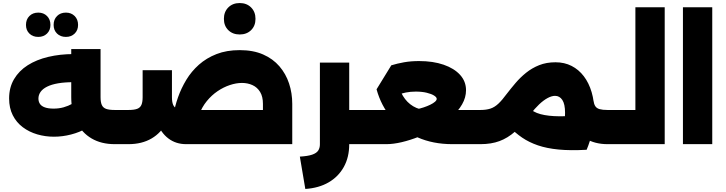

<svg xmlns="http://www.w3.org/2000/svg" viewBox="-20 -949 4779 1264"><path d="M335 -49Q278 -49 225 -64.5Q172 -80 130 -111.5Q88 -143 64 -190.5Q40 -238 40 -301Q40 -373 72.5 -428Q105 -483 162.5 -519.5Q220 -556 297.5 -574.5Q375 -593 465 -593V-408Q406 -408 362.5 -400.5Q319 -393 290 -378.5Q261 -364 247 -344Q233 -324 233 -300Q233 -280 243 -265Q253 -250 275.5 -242Q298 -234 333 -234Q368 -234 398.5 -242.5Q429 -251 458 -267L553 -106Q504 -78 447.5 -63.5Q391 -49 335 -49ZM735 0Q647 0 583 -37.5Q519 -75 484 -144.5Q449 -214 449 -309V-626H642V-309Q642 -277 650 -258.5Q658 -240 678 -232.5Q698 -225 735 -225H768V0ZM768 0V-225Q776 -225 782 -194.5Q788 -164 788 -114Q788 -62 782 -31Q776 0 768 0ZM414 -706Q378 -706 355.5 -728Q333 -750 333 -785Q333 -821 355.5 -843.5Q378 -866 414 -866Q449 -866 471.5 -843.5Q494 -821 494 -785Q494 -750 471.5 -728Q449 -706 414 -706ZM232 -706Q196 -706 173.5 -728Q151 -750 151 -785Q151 -821 173.5 -843.5Q196 -866 232 -866Q267 -866 289.5 -843.5Q312 -821 312 -785Q312 -750 289.5 -728Q267 -706 232 -706Z M1711 0V-265Q1711 -313 1692.5 -343.5Q1674 -374 1642.5 -388.5Q1611 -403 1573 -403Q1535 -403 1493 -389Q1451 -375 1412 -348.5Q1373 -322 1341.5 -283.5Q1310 -245 1291.5 -196Q1273 -147 1273 -89H1113Q1113 -136 1122 -192.5Q1131 -249 1152 -308.5Q1173 -368 1206.5 -423.5Q1240 -479 1289.5 -523Q1339 -567 1405.5 -593Q1472 -619 1558 -619Q1647 -619 1712 -590.5Q1777 -562 1819.5 -512.5Q1862 -463 1883 -399.5Q1904 -336 1904 -265V0ZM768 0V-225H826Q863 -225 883 -232.5Q903 -240 911 -258.5Q919 -277 919 -309V-487H1112V-309Q1112 -214 1077 -144.5Q1042 -75 978 -37.5Q914 0 826 0ZM1205 0Q1138 0 1088.5 -37.5Q1039 -75 1012.5 -144.5Q986 -214 986 -309H1112Q1112 -277 1120 -258.5Q1128 -240 1148 -232.5Q1168 -225 1205 -225H1904V0ZM768 0Q760 0 754 -31Q748 -62 748 -114Q748 -164 754 -194.5Q760 -225 768 -225ZM1558 -722Q1512 -722 1483 -750.5Q1454 -779 1454 -825Q1454 -871 1483 -900Q1512 -929 1558 -929Q1604 -929 1633 -900Q1662 -871 1662 -825Q1662 -779 1633 -750.5Q1604 -722 1558 -722Z M2237 0V-225H2394V0ZM1954 82Q2007 79 2035.5 69Q2064 59 2075 42Q2086 25 2086 1V-537H2279V1Q2279 86 2243.5 150Q2208 214 2143.5 251.5Q2079 289 1990 295ZM2394 0V-225Q2402 -225 2408 -194.5Q2414 -164 2414 -114Q2414 -62 2408 -31Q2402 0 2394 0Z M2394 0V-225H2674Q2696 -225 2720.5 -229.5Q2745 -234 2769 -242Q2793 -250 2812.5 -259.5Q2832 -269 2843.5 -279Q2855 -289 2855 -298Q2855 -309 2837.5 -320Q2820 -331 2789 -338.5Q2758 -346 2717 -346Q2683 -346 2652 -340Q2621 -334 2592 -322L2566 -298L2459 -361L2556 -519Q2595 -531 2640 -539Q2685 -547 2739 -547Q2831 -547 2900.5 -523Q2970 -499 3009 -456Q3048 -413 3048 -355Q3048 -307 3022 -262Q2996 -217 2952 -177.5Q2908 -138 2853 -105.5Q2798 -73 2739 -49.5Q2680 -26 2624.5 -13Q2569 0 2524 0ZM2957 0Q2831 0 2729.5 -44.5Q2628 -89 2558.5 -170.5Q2489 -252 2459 -361L2596 -420Q2606 -362 2632.5 -318Q2659 -274 2700 -249.5Q2741 -225 2791 -225H3143V0ZM3143 0V-225Q3151 -225 3157 -194.5Q3163 -164 3163 -114Q3163 -62 3157 -31Q3151 0 3143 0ZM2394 0Q2386 0 2380 -31Q2374 -62 2374 -114Q2374 -164 2380 -194.5Q2386 -225 2394 -225Z M3979 0Q3896 0 3834 -37.5Q3772 -75 3737.5 -144.5Q3703 -214 3703 -309V-325L3874 -309L3887 -287Q3890 -264 3899 -250Q3908 -236 3927.5 -230.5Q3947 -225 3979 -225H4012V0ZM3143 0Q3135 0 3129 -31Q3123 -62 3123 -114Q3123 -164 3129 -194.5Q3135 -225 3143 -225ZM3143 0V-225Q3181 -225 3208.5 -234Q3236 -243 3261 -266.5Q3286 -290 3316 -331Q3343 -366 3374 -402.5Q3405 -439 3443.5 -470Q3482 -501 3529.5 -520Q3577 -539 3637 -539Q3696 -539 3743 -515Q3790 -491 3823.5 -447Q3857 -403 3875 -342Q3893 -281 3893 -206Q3893 -146 3879 -81.5Q3865 -17 3842 37L3653 -33Q3676 -73 3688 -117Q3700 -161 3700 -206Q3700 -264 3682 -291Q3664 -318 3634 -318Q3612 -318 3585 -303.5Q3558 -289 3529 -261.5Q3500 -234 3470 -195Q3419 -125 3370.5 -82.5Q3322 -40 3268 -20Q3214 0 3143 0ZM3831 -188 3842 37Q3736 43 3658 35.5Q3580 28 3521.5 8Q3463 -12 3417.5 -43Q3372 -74 3333 -115L3456 -244Q3488 -211 3538.5 -197.5Q3589 -184 3661 -183.5Q3733 -183 3831 -188ZM4012 0V-225Q4020 -225 4026 -194.5Q4032 -164 4032 -114Q4032 -62 4026 -31Q4020 0 4012 0Z M4012 0V-225H4163V-901H4356V0ZM4012 0Q4004 0 3998 -31Q3992 -62 3992 -114Q3992 -164 3998 -194.5Q4004 -225 4012 -225Z M4476 0V-901H4669V0Z"/></svg>

Font: Alexandria Black
Style: Regular
Weight: 900
Designer: Mohamed Gaber
Foundry: Kief Type Foundry
Version: Version 5.100